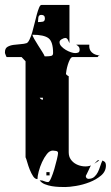

<svg xmlns="http://www.w3.org/2000/svg" viewBox="-20 -727 447 774"><path d="M257 -113Q257 -96 265.5 -84Q274 -72 287.5 -65Q301 -58 317 -56.5Q333 -55 347 -60Q345 -58 342.5 -52.5Q340 -47 337 -40.5Q334 -34 331 -28Q328 -22 327 -20Q326 -19 326 -17Q326 -14 327 -13Q328 -8 333 -7Q334 -6 336 -6Q351 -6 360 -14Q369 -22 374.5 -33Q380 -44 384 -57Q388 -70 393 -80Q402 -76 404.5 -71.5Q407 -67 407 -60Q407 -36 387.5 -19.5Q368 -3 341 7.5Q314 18 286.5 22.5Q259 27 243 27Q233 27 218.5 26.5Q204 26 189 23.5Q174 21 160.5 15.5Q147 10 140 0H143Q151 0 158.5 3.5Q166 7 174 7Q179 7 186 -9Q193 -25 199 -45.5Q205 -66 209.5 -85Q214 -104 214 -110Q214 -117 206 -118.5Q198 -120 193 -120Q180 -120 169 -106Q158 -92 149.5 -73.5Q141 -55 136 -35.5Q131 -16 131 -5Q121 -5 113.5 -16.5Q106 -28 100 -43Q94 -58 90 -72.5Q86 -87 83 -93V-480L67 -497H7Q6 -497 3.5 -503.5Q1 -510 0 -513V-517Q0 -532 10 -538Q20 -544 34 -546Q48 -548 63 -549Q78 -550 87 -553Q93 -555 99 -567.5Q105 -580 110 -597Q115 -614 119.5 -633.5Q124 -653 128.5 -669Q133 -685 137.5 -696Q142 -707 147 -707H260V-553Q258 -558 254 -566Q250 -574 243 -574Q238 -574 229 -569Q220 -564 220 -557Q220 -548 227.5 -540Q235 -532 245 -526Q255 -520 265.5 -516.5Q276 -513 283 -513Q291 -513 296 -515.5Q301 -518 301 -527Q301 -534 298 -538Q295 -542 287 -547H340Q338 -527 350 -516Q362 -505 379 -504Q377 -502 375.5 -499.5Q374 -497 373 -497H273Q267 -497 262 -487.5Q257 -478 253.5 -466.5Q250 -455 248 -444Q246 -433 246 -430Q246 -427 247 -427Q248 -426 251.5 -423Q255 -420 257 -420ZM146 -667Q136 -667 134.5 -656Q133 -645 133 -638Q143 -638 152 -639.5Q161 -641 161 -653Q161 -667 146 -667ZM170 -500Q177 -500 185.5 -501.5Q194 -503 194 -513Q194 -559 175.5 -573Q157 -587 111 -587Q111 -582 118 -570Q125 -558 133.5 -544.5Q142 -531 150 -518.5Q158 -506 160 -500ZM379 -504Q379 -505 379.5 -505.5Q380 -506 380 -507V-506Q380 -505 381 -504ZM153 -333H140Q145 -325 153 -325ZM373 -80Q374 -81 377 -81Q379 -81 380 -80L360 -67ZM180 -20H167V-33H180Z"/></svg>

Font: Genkaimincho
Style: Regular
Weight: 800
Designer: Dr. Ken Lunde (project architect, glyph set definition & overall production); Masataka HATTORI \u670D \u90E8 \u6B63 \u8C
Foundry: Adobe Systems Incorporated
Version: Version 1.00